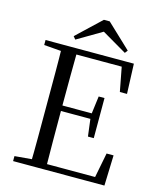

<svg xmlns="http://www.w3.org/2000/svg" viewBox="-134 -1022 919 1115"><g transform="rotate(15 326.0 -464.5)"><path d="M385 -929 530 -792 517 -775 339 -879H396L219 -775L205 -792L350 -929ZM53 0V-30L191 -42H202V0ZM155 0Q157 -84 157 -168Q157 -252 157 -337V-391Q157 -476 157 -560.5Q157 -645 155 -728H248Q247 -645 246.5 -559.5Q246 -474 246 -380V-358Q246 -257 246.5 -170.5Q247 -84 248 0ZM202 0V-34H577L532 -9L566 -183H608L602 0ZM202 -353V-386H443V-353ZM436 -250 422 -361V-382L436 -491H471V-250ZM53 -698V-728H202V-687H191ZM548 -548 515 -721 559 -693H202V-728H584L591 -548Z"/></g></svg>

Font: Noto Serif SC
Style: Regular
Weight: 400
Designer: Ryoko NISHIZUKA 西塚涼子 (kana & ideographs); Frank Grießhammer (Latin, Greek & Cyrillic); Wenlong ZHANG 张文龙 (bopomofo); San
Foundry: Adobe
Version: Version 2.002-H1;hotconv 1.1.0;makeotfexe 2.6.0